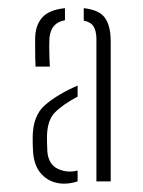

<svg xmlns="http://www.w3.org/2000/svg" viewBox="-20 -825 351 470"><path d="M216 -381V-732Q215.5 -749.5 209 -760.2Q202.5 -771 185 -774.5V-805Q222 -801 236.2 -782.2Q250.5 -763.5 251 -726V-381ZM61 -452Q60.5 -461 60.2 -469.2Q60 -477.5 60 -488Q60 -541.5 90.2 -567.8Q120.5 -594 170 -615.5V-588.5Q132.5 -568.5 113.8 -549Q95 -529.5 95 -488Q95 -486 95.2 -473.2Q95.5 -460.5 96 -453Q99 -422.5 121.5 -411.8Q144 -401 170 -407.5V-381Q142 -372 118.2 -377.5Q94.5 -383 79 -401.8Q63.5 -420.5 61 -452ZM67 -662Q66.5 -670 66.2 -685.2Q66 -700.5 66 -713.8Q66 -727 66 -729Q66 -762 82.8 -781.5Q99.5 -801 139 -805V-775.5Q121 -772 112 -761.5Q103 -751 101 -732Q100.5 -724.5 100.5 -711.5Q100.5 -698.5 101 -685Q101.5 -671.5 102 -662Z"/></svg>

Font: Big Shoulders Stencil Text Thin Thin
Style: Regular
Weight: 250
Version: Version 2.001